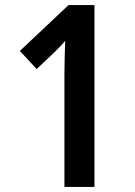

<svg xmlns="http://www.w3.org/2000/svg" viewBox="-20 -734 529 754"><path d="M351 0H233V-442Q233 -475 234 -509Q235 -543 236 -574Q222 -556 191 -526L124 -463L58 -534L249 -714H351Z"/></svg>

Font: Noto Sans Myanmar Condensed SemiBold
Style: Regular
Weight: 600
Width: 3
Designer: Monotype Design Team
Foundry: Monotype Imaging Inc.
Version: Version 2.107; ttfautohint (v1.8.4.7-5d5b)